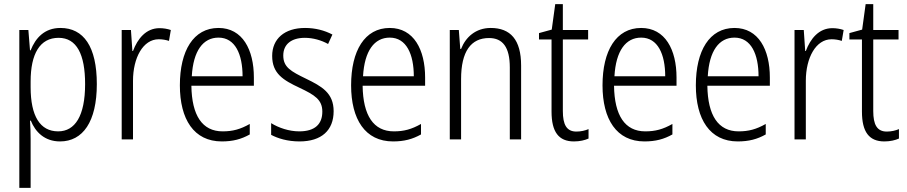

<svg xmlns="http://www.w3.org/2000/svg" viewBox="-20 -678 4413 934"><path d="M274 -542C197 -542 153 -494 129 -433H126L118 -532H74V236H129V-1C129 -30 128 -64 126 -91H130C152 -36 197 10 272 10C383 10 451 -86 451 -269C451 -451 387 -542 274 -542ZM265 -494C353 -494 394 -414 394 -269C394 -114 345 -39 263 -39C175 -39 129 -113 129 -254V-282C129 -416 174 -494 265 -494Z M756 -541C690 -541 649 -489 627 -430H624L617 -532H572V0H627V-285C627 -397 676 -487 752 -487C770 -487 787 -484 802 -479L811 -532C794 -538 774 -541 756 -541Z M1043 -542C921 -542 855 -431 855 -263C855 -98 923 10 1059 10C1113 10 1154 -1 1195 -24V-75C1149 -49 1112 -39 1063 -39C964 -39 913 -116 911 -261H1215V-301C1215 -436 1160 -542 1043 -542ZM1043 -495C1124 -495 1160 -414 1160 -307H913C920 -431 968 -495 1043 -495Z M1603 -137C1603 -226 1545 -258 1469 -295C1395 -331 1358 -351 1358 -408C1358 -463 1398 -494 1463 -494C1503 -494 1544 -482 1576 -464L1597 -510C1559 -530 1514 -542 1464 -542C1364 -542 1304 -489 1304 -406C1304 -320 1358 -288 1437 -251C1511 -216 1548 -193 1548 -135C1548 -75 1513 -39 1436 -39C1386 -39 1336 -56 1299 -79V-22C1331 -5 1378 10 1437 10C1544 10 1603 -44 1603 -137Z M1876 -542C1754 -542 1688 -431 1688 -263C1688 -98 1756 10 1892 10C1946 10 1987 -1 2028 -24V-75C1982 -49 1945 -39 1896 -39C1797 -39 1746 -116 1744 -261H2048V-301C2048 -436 1993 -542 1876 -542ZM1876 -495C1957 -495 1993 -414 1993 -307H1746C1753 -431 1801 -495 1876 -495Z M2367 -542C2294 -542 2245 -497 2223 -440H2219L2212 -532H2168V0H2223V-293C2223 -428 2271 -493 2359 -493C2425 -493 2460 -449 2460 -350V0H2515V-359C2515 -485 2463 -542 2367 -542Z M2784 -38C2736 -38 2718 -72 2718 -138V-486H2841V-532H2718V-658H2681L2664 -534L2602 -517V-486H2663V-135C2663 -36 2698 10 2772 10C2801 10 2825 4 2843 -4V-50C2827 -43 2806 -38 2784 -38Z M3099 -542C2977 -542 2911 -431 2911 -263C2911 -98 2979 10 3115 10C3169 10 3210 -1 3251 -24V-75C3205 -49 3168 -39 3119 -39C3020 -39 2969 -116 2967 -261H3271V-301C3271 -436 3216 -542 3099 -542ZM3099 -495C3180 -495 3216 -414 3216 -307H2969C2976 -431 3024 -495 3099 -495Z M3553 -542C3431 -542 3365 -431 3365 -263C3365 -98 3433 10 3569 10C3623 10 3664 -1 3705 -24V-75C3659 -49 3622 -39 3573 -39C3474 -39 3423 -116 3421 -261H3725V-301C3725 -436 3670 -542 3553 -542ZM3553 -495C3634 -495 3670 -414 3670 -307H3423C3430 -431 3478 -495 3553 -495Z M4029 -541C3963 -541 3922 -489 3900 -430H3897L3890 -532H3845V0H3900V-285C3900 -397 3949 -487 4025 -487C4043 -487 4060 -484 4075 -479L4084 -532C4067 -538 4047 -541 4029 -541Z M4294 -38C4246 -38 4228 -72 4228 -138V-486H4351V-532H4228V-658H4191L4174 -534L4112 -517V-486H4173V-135C4173 -36 4208 10 4282 10C4311 10 4335 4 4353 -4V-50C4337 -43 4316 -38 4294 -38Z"/></svg>

Font: Noto Sans Display SemiCondensed Light
Style: Regular
Weight: 300
Width: 4
Designer: Monotype Design Team
Foundry: Monotype Imaging Inc.
Version: Version 1.900